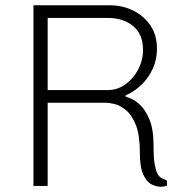

<svg xmlns="http://www.w3.org/2000/svg" viewBox="-20 -706 710 729"><path d="M589 3Q574 3 555.5 -6Q537 -15 524 -43Q511 -71 511 -127Q511 -193 496 -231Q481 -269 458.5 -287.5Q436 -306 415 -311Q394 -316 382 -316H161V0H107V-686H396Q445 -686 485.5 -666Q526 -646 551 -609.5Q576 -573 576 -521Q576 -480 560 -445Q544 -410 517 -384Q490 -358 457 -344V-339Q457 -339 473 -333.5Q489 -328 510 -309.5Q531 -291 547 -253.5Q563 -216 563 -153Q563 -107 567.5 -81.5Q572 -56 579 -44.5Q586 -33 595.5 -29Q605 -25 614 -20V-1Q614 -1 607 1Q600 3 589 3ZM161 -364H389Q426 -364 456.5 -386Q487 -408 505 -443Q523 -478 523 -517Q523 -576 485.5 -607Q448 -638 389 -638H161Z"/></svg>

Font: Chivo Medium Thin
Style: Regular
Weight: 250
Version: Version 2.002